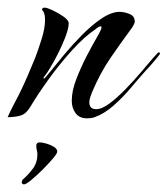

<svg xmlns="http://www.w3.org/2000/svg" viewBox="-27 -307 439 503"><path d="M201 3Q181 3 171 -10.5Q161 -24 161 -43Q161 -69 173 -100Q185 -131 200 -160Q215 -189 227 -209.5Q239 -230 239 -236Q239 -238 237 -238Q234 -238 230 -235.5Q226 -233 224 -231Q194 -211 161.5 -175Q129 -139 100.5 -99.5Q72 -60 53 -28Q42 -9 27.5 -4.5Q13 0 -7 0Q0 -16 8 -31Q16 -46 23 -60Q35 -84 45 -107.5Q55 -131 65 -155Q73 -176 82 -204.5Q91 -233 91 -255Q91 -261 90 -267Q89 -273 86 -278Q83 -281 83 -281Q83 -287 90 -287Q96 -287 111 -280Q126 -273 139.5 -263.5Q153 -254 153 -246Q153 -231 141.5 -203Q130 -175 115.5 -148.5Q101 -122 91 -109Q90 -108 88.5 -106Q87 -104 87 -102L88 -101Q90 -101 104 -118.5Q118 -136 139.5 -162Q161 -188 187 -214.5Q213 -241 239 -258.5Q265 -276 287 -276Q298 -276 312 -270.5Q326 -265 326 -251Q326 -247 324 -243.5Q322 -240 320 -236Q289 -194 262 -154.5Q235 -115 214 -65Q212 -59 209.5 -52.5Q207 -46 207 -39Q207 -21 225 -21Q240 -21 260 -36Q280 -51 301.5 -73Q323 -95 342 -117.5Q361 -140 374 -155Q387 -170 389 -170Q392 -170 392 -166Q392 -165 383.5 -154.5Q375 -144 366 -134Q357 -124 354 -121Q337 -102 315.5 -76.5Q294 -51 270 -30Q246 -9 221 0Q212 3 201 3ZM36 176Q30 176 30 170Q30 168 32 164Q47 151 59 135Q71 119 71 97Q71 92 69.5 86.5Q68 81 68 75Q68 66 77 66Q83 66 94 69Q105 72 114 77.5Q123 83 123 90Q123 95 111.5 108.5Q100 122 84.5 137.5Q69 153 55 164.5Q41 176 36 176Z"/></svg>

Font: Caramel
Style: Regular
Weight: 400
Designer: Robert E. Leuschke
Foundry: Robert E. Leuschke
Version: Version 1.010